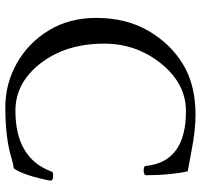

<svg xmlns="http://www.w3.org/2000/svg" viewBox="-36 -680 729 696"><g transform="rotate(90 328.0 -331.5)"><path d="M44.4 -315.9Q44.4 -424.8 91.1 -505.1Q137.7 -585.4 212.4 -630.9Q287.1 -676.3 396.5 -676.3Q450.7 -676.3 527.3 -661.6L537.6 -659.7Q599.1 -647.9 600.6 -647.9Q614.7 -582.5 614.7 -496.1Q612.8 -488.3 597.4 -488.3Q582 -488.3 581.1 -495.1Q567.4 -641.6 382.3 -641.6Q282.7 -641.6 210.2 -551.8Q137.7 -461.9 137.7 -345.2Q137.7 -207 208.5 -115.2Q279.3 -23.4 380.9 -23.4Q553.7 -23.4 601.6 -154.8Q603.5 -160.2 615.5 -160.2Q627.4 -160.2 632.3 -156.2Q634.3 -154.8 634.3 -149.4Q616.2 -56.2 590.3 -17.6Q574.7 -15.6 552.7 -9.3Q481 13.2 369.1 13.2Q282.2 13.2 208.3 -28.8Q134.3 -70.8 89.4 -144.8Q44.4 -218.8 44.4 -315.9Z"/></g></svg>

Font: Junicode
Style: Regular
Weight: 400
Designer: Peter S. Baker
Foundry: Briery Creek Software
Version: Version 0.7.2